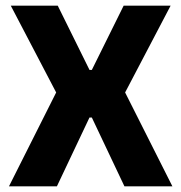

<svg xmlns="http://www.w3.org/2000/svg" viewBox="-20 -659 641 679"><path d="M11.7 0 187.1 -348.8V-315.8L18.1 -639H184.2L296.5 -411.8H304.8L417.3 -639H583.4L414 -315.8V-348.8L589.7 0H420.1L304.8 -243.3H296.4L181.2 0Z"/></svg>

Font: Anek Bangla Medium
Style: Regular
Weight: 500
Designer: Sulekha Rajkumar (Bangla), Yesha Goshar (Latin)
Foundry: Ek Type
Version: Version 1.003